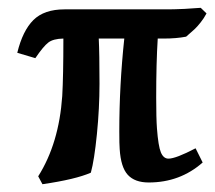

<svg xmlns="http://www.w3.org/2000/svg" viewBox="-20 -454 547 488"><path d="M138.2 -210Q141.1 -260.7 141.1 -356Q115.2 -355.5 102.8 -345.9Q90.3 -336.4 69.8 -306.2L23.9 -319.8Q37.6 -376 64.9 -403.1Q92.3 -430.2 144 -430.2H405.8Q438.5 -430.2 490.2 -434.1L504.9 -419.9Q498.5 -407.7 489.7 -396.7Q481 -385.7 474.1 -379.4Q467.3 -373 453.1 -360.8Q428.2 -356 396 -356H380.9Q377 -293.9 377 -206.1Q377 -152.8 378.9 -127.9Q382.3 -82.5 388.9 -66.7Q395.5 -50.8 408.2 -50.8Q426.8 -50.8 477.1 -77.1L495.1 -41Q437.5 9.8 357.9 9.8Q322.8 9.8 304.9 -9.5Q287.1 -28.8 284.2 -75.2Q283.2 -86.4 283.2 -120.1Q283.2 -236.8 295.9 -356H231Q232.9 -317.9 232.9 -241.2Q232.9 -179.2 226.3 -113Q219.7 -46.9 210.9 -15.1Q171.9 2 87.9 14.2L77.1 -5.9Q129.9 -89.4 138.2 -210Z"/></svg>

Font: Linear Smooth
Style: Bold
Weight: 700
Designer: Philipp H. Poll, Flanker
Foundry: Philipp H. Poll, reworked by Flanker
Version: Version 1.061 | FøM Fix